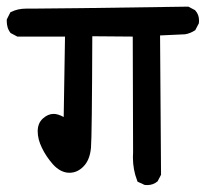

<svg xmlns="http://www.w3.org/2000/svg" viewBox="-25 -592 611 570"><path d="M52.2 -566.4H69.8Q138.2 -566.4 534.2 -572.3L553.7 -562L554.7 -561Q565.9 -548.8 565.9 -531.2Q565.9 -527.8 565.4 -522.9L554.7 -502.4Q540 -492.7 524.4 -490.2Q523.9 -490.2 450.2 -486.8L453.1 -73.2L442.9 -53.7Q429.7 -42.5 412.1 -42.5Q409.2 -42.5 404.3 -43L383.3 -52.7L382.3 -55.7Q369.6 -87.9 369.6 -125Q369.6 -132.3 370.1 -140.1L369.1 -483.4L249 -484.4Q248 -186.5 245.1 -153.3Q241.7 -116.7 222.7 -97.7Q204.6 -79.1 181.2 -79.1Q154.8 -79.1 131.8 -104.5Q111.8 -127.4 99.4 -153.1Q86.9 -178.7 86.9 -202.1Q86.9 -226.1 102.1 -240Q117.2 -253.9 134.3 -253.9Q147 -253.9 164.1 -244.6L168 -483.4H26.4L6.3 -494.1Q-0.5 -503.4 -2.7 -512Q-4.9 -520.5 -4.9 -528.8Q-4.9 -530.8 -4.9 -534.2L5.9 -555.7L8.3 -556.6Q27.8 -566.4 52.2 -566.4Z"/></svg>

Font: Bakudai
Style: Bold
Weight: 700
Version: Version 1.48